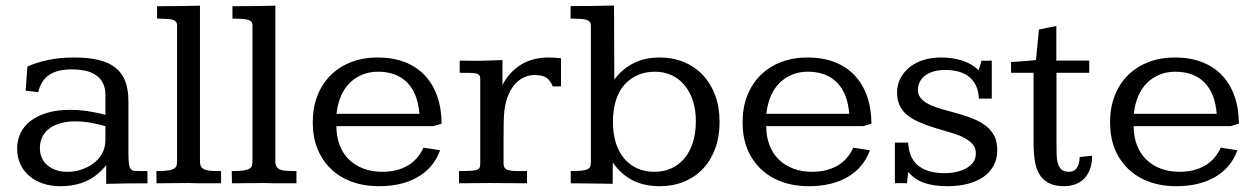

<svg xmlns="http://www.w3.org/2000/svg" viewBox="-20 -653 4472 684"><path d="M437.5 -109.4Q437.5 -84 439.2 -70.6Q440.9 -57.1 445.8 -51Q450.7 -44.9 459.7 -44.2Q468.8 -43.5 483.4 -43.5H505.4V0Q466.8 0 429 0.5Q391.1 1 358.4 2V-64.9Q329.1 -27.3 288.8 -8.5Q248.5 10.3 194.8 10.3Q159.7 10.3 131.3 0.2Q103 -9.8 83 -27.3Q63 -44.9 52 -69.3Q41 -93.8 41 -123Q41 -154.3 53.7 -179.9Q66.4 -205.6 90.8 -223.6Q115.2 -241.7 150.1 -251.7Q185.1 -261.7 230 -261.7Q260.7 -261.7 292 -257.1Q323.2 -252.4 355.5 -244.1V-314.5Q355.5 -358.9 325.9 -382.3Q296.4 -405.8 235.4 -405.8Q184.1 -405.8 155 -386Q126 -366.2 116.2 -324.7L71.3 -330.1L77.6 -416Q108.9 -430.2 150.6 -439.2Q192.4 -448.2 244.6 -448.2Q296.4 -448.2 333 -439Q369.6 -429.7 392.8 -410.6Q416 -391.6 426.8 -362.1Q437.5 -332.5 437.5 -292.5ZM248.5 -220.7Q219.2 -220.7 195.8 -214.1Q172.4 -207.5 156 -195.3Q139.6 -183.1 130.9 -165.5Q122.1 -147.9 122.1 -125.5Q122.1 -105.5 129.2 -90.1Q136.2 -74.7 149.2 -64Q162.1 -53.2 180.2 -46.9Q198.2 -40.5 219.7 -41Q243.2 -40.5 267.3 -48.1Q291.5 -55.7 311 -69.6Q330.6 -83.5 343 -104.7Q355.5 -126 355.5 -155.8V-203.6Q326.2 -211.9 299.8 -216.3Q273.4 -220.7 248.5 -220.7Z M692.4 -77.6Q692.4 -65.4 697 -58.6Q701.7 -51.8 711.2 -48.3Q720.7 -44.9 734.6 -44.2Q748.5 -43.5 767.6 -43.5V0Q753.9 0 740.7 0Q727.5 0 713.6 0Q699.7 0 684.6 -0.2Q669.4 -0.5 651.4 -1Q633.8 -1 618.7 -0.7Q603.5 -0.5 589.8 -0.5Q576.2 -0.5 563.5 -0.2Q550.8 0 537.6 0Q537.6 -3.9 537.6 -9.8Q537.6 -15.6 537.4 -21.7Q537.1 -27.8 537.1 -33.7Q537.1 -39.6 537.1 -43.5Q564.9 -43.5 579.8 -45.9Q594.7 -48.3 601.6 -53.2Q608.4 -58.1 609.6 -65.4Q610.8 -72.8 610.8 -83V-562.5Q610.8 -571.3 606.2 -576.2Q601.6 -581.1 592.3 -583.3Q583 -585.4 569.8 -585.9Q556.6 -586.4 539.6 -586.9V-630.9Q578.1 -630.9 614.3 -631.3Q650.4 -631.8 692.4 -632.8Z M960.9 -77.6Q960.9 -65.4 965.6 -58.6Q970.2 -51.8 979.7 -48.3Q989.3 -44.9 1003.2 -44.2Q1017.1 -43.5 1036.1 -43.5V0Q1022.5 0 1009.3 0Q996.1 0 982.2 0Q968.3 0 953.1 -0.2Q938 -0.5 919.9 -1Q902.3 -1 887.2 -0.7Q872.1 -0.5 858.4 -0.5Q844.7 -0.5 832 -0.2Q819.3 0 806.2 0Q806.2 -3.9 806.2 -9.8Q806.2 -15.6 805.9 -21.7Q805.7 -27.8 805.7 -33.7Q805.7 -39.6 805.7 -43.5Q833.5 -43.5 848.4 -45.9Q863.3 -48.3 870.1 -53.2Q877 -58.1 878.2 -65.4Q879.4 -72.8 879.4 -83V-562.5Q879.4 -571.3 874.8 -576.2Q870.1 -581.1 860.8 -583.3Q851.6 -585.4 838.4 -585.9Q825.2 -586.4 808.1 -586.9V-630.9Q846.7 -630.9 882.8 -631.3Q918.9 -631.8 960.9 -632.8Z M1523.9 -203.6H1178.2Q1178.7 -164.6 1190.4 -134.8Q1202.1 -105 1223.6 -84.2Q1245.1 -63.5 1275.1 -52.2Q1305.2 -41 1341.8 -41Q1393.1 -41 1430.7 -62Q1468.3 -83 1488.8 -127L1547.9 -117.7Q1525.4 -55.7 1469 -22.7Q1412.6 10.3 1330.6 10.3Q1275.4 10.3 1231.4 -6.3Q1187.5 -22.9 1157 -53.2Q1126.5 -83.5 1110.4 -124.3Q1094.2 -165 1094.2 -217.3Q1094.2 -270 1110.8 -312.3Q1127.4 -354.5 1157.7 -384.8Q1188 -415 1230.7 -431.6Q1273.4 -448.2 1325.7 -448.2Q1378.4 -448.2 1420.4 -432.4Q1462.4 -416.5 1491.7 -386.2Q1521 -356 1536.9 -312.5Q1552.7 -269 1553.2 -212.4ZM1474.1 -247.6Q1468.3 -321.3 1430.2 -359.4Q1392.1 -397.5 1326.7 -397.5Q1295.9 -397.5 1270.5 -387Q1245.1 -376.5 1226.1 -357.7Q1207 -338.9 1195.1 -311.5Q1183.1 -284.2 1178.7 -247.6Z M1978.5 -345.2H1949.2Q1939.5 -368.7 1924.8 -377.2Q1910.2 -385.7 1884.8 -385.7Q1860.8 -385.7 1840.8 -374.5Q1820.8 -363.3 1806.2 -342.5Q1791.5 -321.8 1783.4 -292.7Q1775.4 -263.7 1774.9 -228Q1774.4 -227.5 1774.4 -216.1Q1774.4 -204.6 1774.2 -187.5Q1773.9 -170.4 1773.9 -150.6Q1773.9 -130.9 1773.9 -113.3Q1773.9 -95.7 1773.9 -83.7Q1773.9 -71.8 1773.9 -70.8Q1773.9 -60.5 1778.1 -54.9Q1782.2 -49.3 1792 -46.6Q1801.8 -43.9 1817.9 -43.7Q1834 -43.5 1857.4 -43.5V0Q1841.8 0 1827.4 -0.2Q1813 -0.5 1797.4 -0.5Q1781.7 -0.5 1764.4 -0.7Q1747.1 -1 1726.1 -1Q1708 -1 1693.4 -0.7Q1678.7 -0.5 1665.8 -0.5Q1652.8 -0.5 1640.6 -0.2Q1628.4 0 1615.2 0V-43.5Q1643.1 -43.5 1658.4 -44.7Q1673.8 -45.9 1681.2 -49.3Q1688.5 -52.7 1689.7 -59.1Q1690.9 -65.4 1690.9 -75.2V-371.1Q1690.9 -379.4 1688.2 -384Q1685.5 -388.7 1677.5 -390.9Q1669.4 -393.1 1655 -393.3Q1640.6 -393.6 1617.7 -393.6V-437Q1623 -437 1634.5 -436.8Q1646 -436.5 1657.2 -436.5H1686Q1706.5 -436.5 1727.3 -437.5Q1748 -438.5 1770 -439V-350.1Q1793.5 -396 1835.2 -422.1Q1877 -448.2 1934.1 -448.2Q1955.6 -448.2 1978.5 -445.3Z M2330.1 10.3Q2274.9 10.3 2233.6 -10.7Q2192.4 -31.7 2163.1 -74.2L2162.6 2Q2147 1.5 2125.7 1.2Q2104.5 1 2083 0.7Q2061.5 0.5 2042.7 0.2Q2023.9 0 2013.2 0V-43.5Q2040 -43.5 2054.7 -45.4Q2069.3 -47.4 2075.9 -51.8Q2082.5 -56.2 2083.7 -62.5Q2085 -68.8 2085 -77.6V-560.5Q2085 -570.3 2080.6 -575.4Q2076.2 -580.6 2067.1 -583Q2058.1 -585.4 2044.4 -585.9Q2030.8 -586.4 2012.7 -586.9V-631.3Q2055.2 -631.3 2093.8 -631.8Q2132.3 -632.3 2167.5 -633.3L2168.5 -369.6Q2196.3 -407.2 2236.8 -427.7Q2277.3 -448.2 2329.1 -448.2Q2377.4 -448.2 2417 -431.6Q2456.5 -415 2484.6 -384.8Q2512.7 -354.5 2528.1 -312.7Q2543.5 -271 2543.5 -218.3Q2543.5 -167 2528.3 -125Q2513.2 -83 2485.4 -53Q2457.5 -22.9 2418 -6.3Q2378.4 10.3 2330.1 10.3ZM2312.5 -397.5Q2277.8 -397.5 2250.2 -384.8Q2222.7 -372.1 2203.4 -349.9Q2184.1 -327.6 2173.8 -294.2Q2163.6 -260.7 2163.6 -218.8Q2163.6 -177.2 2173.8 -144.5Q2184.1 -111.8 2203.1 -88.9Q2222.2 -65.9 2249.5 -53.5Q2276.9 -41 2311.5 -41Q2345.2 -41 2372.6 -53.7Q2399.9 -66.4 2419.2 -90.1Q2438.5 -113.8 2448.7 -146.7Q2459 -179.7 2459 -221.2Q2459 -262.2 2448.5 -293.9Q2438 -325.7 2418.9 -349.1Q2399.9 -372.6 2372.8 -385Q2345.7 -397.5 2312.5 -397.5Z M3055.2 -203.6H2709.5Q2710 -164.6 2721.7 -134.8Q2733.4 -105 2754.9 -84.2Q2776.4 -63.5 2806.4 -52.2Q2836.4 -41 2873 -41Q2924.3 -41 2961.9 -62Q2999.5 -83 3020 -127L3079.1 -117.7Q3056.6 -55.7 3000.2 -22.7Q2943.8 10.3 2861.8 10.3Q2806.6 10.3 2762.7 -6.3Q2718.8 -22.9 2688.2 -53.2Q2657.7 -83.5 2641.6 -124.3Q2625.5 -165 2625.5 -217.3Q2625.5 -270 2642.1 -312.3Q2658.7 -354.5 2689 -384.8Q2719.2 -415 2762 -431.6Q2804.7 -448.2 2856.9 -448.2Q2909.7 -448.2 2951.7 -432.4Q2993.7 -416.5 3022.9 -386.2Q3052.2 -356 3068.1 -312.5Q3084 -269 3084.5 -212.4ZM3005.4 -247.6Q2999.5 -321.3 2961.4 -359.4Q2923.3 -397.5 2857.9 -397.5Q2827.1 -397.5 2801.8 -387Q2776.4 -376.5 2757.3 -357.7Q2738.3 -338.9 2726.3 -311.5Q2714.4 -284.2 2710 -247.6Z M3513.2 -301.8H3467.3Q3465.3 -350.6 3434.8 -377.2Q3404.3 -403.8 3346.7 -403.8Q3322.3 -403.8 3304.2 -397.9Q3286.1 -392.1 3273.9 -382.3Q3261.7 -372.6 3255.9 -359.6Q3250 -346.7 3250 -333Q3250 -317.9 3258.1 -306.4Q3266.1 -294.9 3280.8 -286.1Q3295.4 -277.3 3315.7 -270.5Q3335.9 -263.7 3360.4 -257.3Q3399.9 -247.1 3431.9 -235.8Q3463.9 -224.6 3486.1 -209.2Q3508.3 -193.8 3520.5 -172.1Q3532.7 -150.4 3532.7 -118.7Q3532.7 -87.4 3520 -63.5Q3507.3 -39.6 3484.1 -23.2Q3460.9 -6.8 3428.2 1.7Q3395.5 10.3 3355.5 10.3Q3304.7 10.3 3271 -2Q3237.3 -14.2 3215.8 -40.5L3210.9 0Q3199.7 -0.5 3189.5 -0.7Q3179.2 -1 3168 0V-145H3215.3Q3218.3 -88.4 3252 -62.3Q3285.6 -36.1 3344.2 -36.1Q3369.1 -36.1 3389.9 -41.3Q3410.6 -46.4 3425.3 -55.2Q3439.9 -64 3448.2 -76.7Q3456.5 -89.4 3456.5 -106.9Q3456.5 -126 3445.1 -139.2Q3433.6 -152.3 3414.3 -162.4Q3395 -172.4 3369.4 -179.9Q3343.8 -187.5 3315.4 -195.8Q3280.8 -206.5 3254.6 -218Q3228.5 -229.5 3210.9 -244.1Q3193.4 -258.8 3184.6 -278.3Q3175.8 -297.9 3175.8 -324.2Q3175.8 -349.6 3186.8 -372.1Q3197.8 -394.5 3218.3 -411.9Q3238.8 -429.2 3267.8 -438.7Q3296.9 -448.2 3333 -448.2Q3373 -448.2 3408.7 -436.8Q3444.3 -425.3 3466.3 -402.3Q3466.3 -402.8 3468 -408Q3469.7 -413.1 3471.7 -419.4Q3473.6 -426.8 3476.6 -437Q3485.4 -436.5 3493.2 -436.5Q3500 -436.5 3505.6 -436.8Q3511.2 -437 3513.2 -437Z M3743.2 -560.5V-437H3860.4V-393.6H3743.7V-148.9Q3743.7 -124 3744.1 -104.2Q3744.6 -84.5 3748.8 -70.3Q3752.9 -56.2 3762.2 -48.6Q3771.5 -41 3789.1 -41Q3795.9 -41 3802.7 -43.7Q3809.6 -46.4 3814.7 -52.7Q3819.8 -59.1 3823 -69.1Q3826.2 -79.1 3826.2 -93.8L3870.6 -98.1Q3870.6 -69.3 3862.5 -48.8Q3854.5 -28.3 3841.1 -15.4Q3827.6 -2.4 3809.6 3.9Q3791.5 10.3 3771.5 10.3Q3737.3 10.3 3716.1 -1Q3694.8 -12.2 3682.9 -32Q3670.9 -51.8 3666.5 -80.6Q3662.1 -109.4 3662.1 -144.5V-393.6H3582V-432.1Q3594.2 -432.6 3609.4 -433.8Q3624.5 -435.1 3638.2 -436Q3654.3 -437.5 3670.4 -439Q3670.9 -442.4 3671.9 -451.4Q3672.9 -460.4 3673.8 -472.4Q3674.8 -484.4 3676.3 -497.3Q3677.7 -510.3 3678.7 -521.2Q3679.7 -532.2 3680.4 -539.8Q3681.2 -547.4 3681.2 -547.9Z M4364.3 -203.6H4018.6Q4019 -164.6 4030.8 -134.8Q4042.5 -105 4064 -84.2Q4085.4 -63.5 4115.5 -52.2Q4145.5 -41 4182.1 -41Q4233.4 -41 4271 -62Q4308.6 -83 4329.1 -127L4388.2 -117.7Q4365.7 -55.7 4309.3 -22.7Q4252.9 10.3 4170.9 10.3Q4115.7 10.3 4071.8 -6.3Q4027.8 -22.9 3997.3 -53.2Q3966.8 -83.5 3950.7 -124.3Q3934.6 -165 3934.6 -217.3Q3934.6 -270 3951.2 -312.3Q3967.8 -354.5 3998 -384.8Q4028.3 -415 4071 -431.6Q4113.8 -448.2 4166 -448.2Q4218.8 -448.2 4260.7 -432.4Q4302.7 -416.5 4332 -386.2Q4361.3 -356 4377.2 -312.5Q4393.1 -269 4393.6 -212.4ZM4314.5 -247.6Q4308.6 -321.3 4270.5 -359.4Q4232.4 -397.5 4167 -397.5Q4136.2 -397.5 4110.8 -387Q4085.4 -376.5 4066.4 -357.7Q4047.4 -338.9 4035.4 -311.5Q4023.4 -284.2 4019 -247.6Z"/></svg>

Font: Kameron
Style: Regular
Weight: 400
Version: Version 1.000